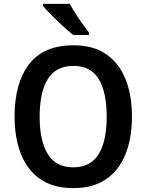

<svg xmlns="http://www.w3.org/2000/svg" viewBox="-20 -958 753 988"><path d="M659 -358Q659 -248 626 -165Q593 -82 526 -36Q459 10 357 10Q254 10 187 -36.5Q120 -83 87.5 -166Q55 -249 55 -359Q55 -530 129.5 -627.5Q204 -725 358 -725Q460 -725 526.5 -679Q593 -633 626 -550.5Q659 -468 659 -358ZM184 -358Q184 -233 226 -165Q268 -97 357 -97Q446 -97 487.5 -164.5Q529 -232 529 -358Q529 -483 488 -551Q447 -619 358 -619Q268 -619 226 -551Q184 -483 184 -358ZM339 -938Q351 -916 368.5 -888.5Q386 -861 405 -834.5Q424 -808 438 -790V-778H357Q335 -795 304 -823.5Q273 -852 244.5 -880.5Q216 -909 201 -928V-938Z"/></svg>

Font: Noto Sans Sinhala UI SemiCondensed SemiBold
Style: Regular
Weight: 600
Width: 4
Designer: Jelle Bosma - Monotype Design Team
Foundry: Monotype Imaging Inc.
Version: Version 2.006; ttfautohint (v1.8.4.7-5d5b)